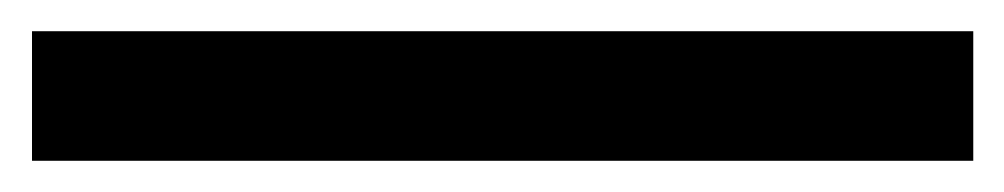

<svg xmlns="http://www.w3.org/2000/svg" viewBox="-22 -103 643 123"><path d="M-1.5 -83H601.5V0H-1.5Z"/></svg>

Font: JuliaMono MediumItalic
Style: Regular
Weight: 500
Italic angle: -9°
Monospace: yes
Designer: cormullion
Foundry: corm
Version: Version 0.049; ttfautohint (v1.8.4)